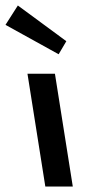

<svg xmlns="http://www.w3.org/2000/svg" viewBox="-91 -679 310 699"><path d="M74 0H174L109 -410.5H9ZM-71 -588.5 122.5 -481.5 150.5 -529 -26 -659Z"/></svg>

Font: Font.Observer
Style: Regular
Weight: 500
Italic angle: 9°
Version: Version 1.001;FEAKit 1.0